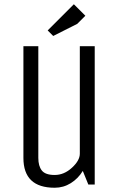

<svg xmlns="http://www.w3.org/2000/svg" viewBox="-20 -867 565 902"><path d="M90 -125V-650H160V-125Q160 -87 176.5 -66Q193 -45 237 -45Q281 -45 318 -79Q355 -113 355 -145V-650H425V0H395L369 -64Q347 -28 312.5 -6.5Q278 15 237 15Q90 15 90 -125ZM381 -793 343 -755 230 -698 204 -724 327 -847Z"/></svg>

Font: Unica One
Style: Regular
Weight: 400
Designer: Eduardo Rodriguez Tunni
Foundry: Eduardo Rodriguez Tunni
Version: Version 1.001